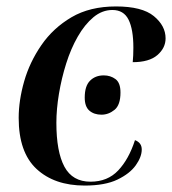

<svg xmlns="http://www.w3.org/2000/svg" viewBox="-20 -566 534 596"><path d="M243 10Q149 10 93.5 -41.5Q38 -93 38 -200Q38 -254 55 -313.5Q72 -373 108.5 -426Q145 -479 202 -512.5Q259 -546 340 -546Q421 -546 457.5 -516Q494 -486 494 -447Q494 -417 468.5 -395Q443 -373 392 -373Q393 -383 393.5 -394.5Q394 -406 394 -418Q394 -475 379 -505Q364 -535 329 -535Q297 -535 270 -512.5Q243 -490 221.5 -452.5Q200 -415 185.5 -369Q171 -323 163 -275Q155 -227 155 -185Q155 -95 180 -48.5Q205 -2 261 -2Q314 -2 347 -37Q380 -72 399 -131Q420 -123 420 -102Q420 -79 401.5 -53Q383 -27 344.5 -8.5Q306 10 243 10ZM295 -210Q272 -210 257.5 -222.5Q243 -235 243 -263Q243 -299 259.5 -315.5Q276 -332 302 -332Q323 -332 338.5 -320.5Q354 -309 354 -279Q354 -240 335.5 -225Q317 -210 295 -210Z"/></svg>

Font: Noto Serif Display Medium
Style: Italic
Weight: 500
Italic angle: -12°
Designer: Monotype Design Team
Foundry: Monotype Imaging Inc.
Version: Version 2.009